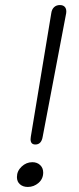

<svg xmlns="http://www.w3.org/2000/svg" viewBox="-20 -730 312 760"><path d="M101 -179 102 -189 183 -678Q185 -693 194 -701.5Q203 -710 217 -710Q231 -710 237.5 -701.5Q244 -693 242 -678L149 -189Q144 -158 120 -158Q101 -158 101 -179ZM47 -29Q47 -53 65.5 -70.5Q84 -88 108 -88Q127 -88 139 -76.5Q151 -65 151 -47Q151 -22 132.5 -6Q114 10 90 10Q71 10 59 -0.5Q47 -11 47 -29Z"/></svg>

Font: Kodchasan ExtraLight
Style: Italic
Weight: 275
Italic angle: -10°
Version: Version 1.000; ttfautohint (v1.6)